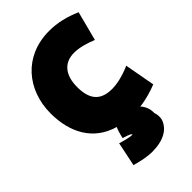

<svg xmlns="http://www.w3.org/2000/svg" viewBox="-241 -649 975 975"><g transform="rotate(-45 247.0 -161.5)"><path d="M368 35C388 57 396 83 395 109C401 126 402 142 398 160C381 211 329 241 248 241C216 241 175 233 133 221L160 91C176 96 216 108 239 108C240 107 238 105 235 101C223 95 209 90 191 85C198 54 204 36 210 24C80 -13 21 -124 21 -262C21 -429 130 -564 312 -564C372 -564 428 -550 485 -525L444 -367C404 -383 363 -396 323 -396C248 -396 211 -343 211 -262C211 -179 242 -129 330 -129C366 -129 414 -140 464 -162L494 2C459 16 413 30 368 35Z"/></g></svg>

Font: Repo Black
Style: Regular
Weight: 900
Designer: Stefan Peev
Foundry: Context Ltd
Version: Version 1.502